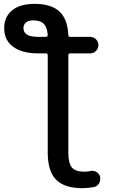

<svg xmlns="http://www.w3.org/2000/svg" viewBox="-20 -784 601 1011"><path d="M221.7 -589.8Q225.6 -589.8 228.5 -592.8Q231.4 -595.7 231.4 -599.6Q228.5 -637.7 212.9 -656.2Q194.3 -676.8 155.3 -676.8Q129.9 -676.8 116.7 -665.5Q103.5 -654.3 103.5 -635.7Q103.5 -589.8 181.6 -589.8ZM339.8 19.5Q339.8 75.2 358.4 97.7Q377 120.1 423.8 120.1Q438.5 120.1 453.1 117.2Q459 115.2 463.9 115.2Q476.6 115.2 487.3 121.1Q502.9 129.9 506.8 146.5Q507.8 152.3 507.8 158.2Q507.8 169.9 502 181.6Q492.2 197.3 473.6 201.2Q444.3 206.1 414.1 207Q320.3 207 275.9 162.6Q231.4 118.2 231.4 19.5V-493.2Q231.4 -502.9 221.7 -502.9H181.6Q96.7 -502.9 49.3 -537.6Q2 -572.3 2 -635.7Q2 -695.3 43.9 -729.5Q85.9 -763.7 162.1 -763.7Q251 -763.7 294.9 -721.7Q335.9 -681.6 339.8 -599.6Q339.8 -589.8 349.6 -589.8H455.1Q472.7 -589.8 485.4 -577.1Q498 -564.5 498 -546.4Q498 -528.3 485.4 -515.6Q472.7 -502.9 455.1 -502.9H349.6Q339.8 -502.9 339.8 -493.2Z"/></svg>

Font: Gen Jyuu GothicX Medium
Style: Regular
Weight: 500
Designer: Ryoko NISHIZUKA (kana &amp; ideographs); Paul D. Hunt (Latin, Greek &amp; Cyrillic); Wenlong ZHANG (bopomofo); Sandoll C
Version: Version 1.058.20140828